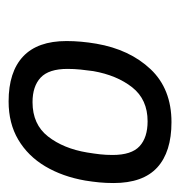

<svg xmlns="http://www.w3.org/2000/svg" viewBox="-7 -732 409 435"><g transform="rotate(90 197.5 -514.5)"><path d="M209.8 -329.5Q143 -329.5 108 -362.3Q73 -395.1 73 -460.7Q73 -477.2 74.5 -493.9Q76 -510.6 79 -528.2Q92 -603.7 136.7 -651.1Q181.5 -698.5 256.8 -698.5Q324.1 -698.5 359.4 -666.3Q394.7 -634 394.7 -567.4Q394.7 -549.9 393.2 -534.6Q391.7 -519.4 389.1 -503.2Q380.1 -451.6 356.8 -412.4Q333.5 -373.3 296.5 -351.4Q259.5 -329.5 209.8 -329.5ZM211.4 -383.7Q261.8 -383.7 289.2 -418.8Q316.6 -453.9 325.5 -507.5Q328.1 -523.5 329.6 -536.6Q331.1 -549.8 331.1 -565.1Q331.1 -608 311.3 -626.2Q291.6 -644.4 254.8 -644.4Q205.4 -644.4 177.9 -609.6Q150.5 -574.8 141.1 -521.2Q139.1 -507.2 137.6 -492.6Q136.1 -477.9 136.1 -463Q136.1 -420.6 155.8 -402.1Q175.5 -383.7 211.4 -383.7Z"/></g></svg>

Font: Archivo Variable SemiBold
Style: Italic
Weight: 600
Italic angle: -10°
Designer: Hector Gatti
Foundry: Omnibus-Type
Version: Version 2.001